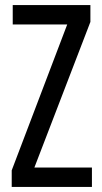

<svg xmlns="http://www.w3.org/2000/svg" viewBox="-20 -734 401 754"><path d="M341 0V-76H115L335 -648V-714H30V-638H244L26 -65V0Z"/></svg>

Font: Noto Sans Telugu ExtraCondensed
Style: Regular
Weight: 400
Width: 2
Designer: Jelle Bosma - Monotype Design Team
Foundry: Monotype Imaging Inc.
Version: Version 2.005